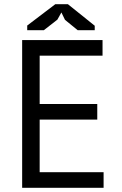

<svg xmlns="http://www.w3.org/2000/svg" viewBox="-20 -890 576 910"><path d="M85 0ZM85 -700H466V-626H168V-397H441V-323H168V-74H471V0H85ZM242 -870H302L429 -768V-747H348L288 -796L271 -831L252 -797L188 -747H109V-769Z"/></svg>

Font: PT Sans
Style: Regular
Weight: 400
Version: Version 2.003W OFL; ttfautohint (v1.6)